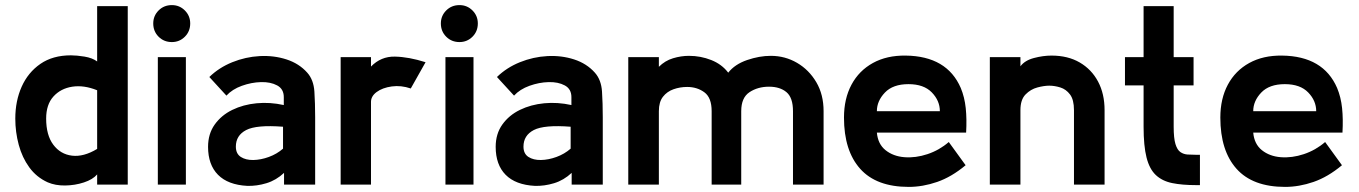

<svg xmlns="http://www.w3.org/2000/svg" viewBox="-20 -724 5328 753"><path d="M167 -9Q123 -29 95 -67.5Q67 -106 53.5 -156Q40 -206 40 -259Q40 -328 65 -384Q90 -440 138.5 -473.5Q187 -507 258 -507Q281 -507 311.5 -502Q342 -497 361 -483V-700H481V0H361V-40Q344 -20 309 -8.5Q274 3 235.5 3.5Q197 4 167 -9ZM361 -140V-370Q309 -391 263.5 -384Q218 -377 189.5 -345.5Q161 -314 161 -259Q161 -194 189 -156.5Q217 -119 262.5 -113.5Q308 -108 361 -140Z M654 -559Q623 -559 602 -580Q581 -601 581 -632Q581 -662 602 -683Q623 -704 654 -704Q684 -704 705 -683Q726 -662 726 -632Q726 -601 705 -580Q684 -559 654 -559ZM709 0H599V-500H709Z M950 5Q874 1 835 -38.5Q796 -78 796 -148Q796 -199 822 -235.5Q848 -272 891 -293Q934 -314 986.5 -319Q1039 -324 1093 -312V-343Q1093 -375 1067 -389Q1041 -403 1003.5 -402Q966 -401 928.5 -387.5Q891 -374 868 -349L801 -422Q839 -459 891 -480Q943 -501 998.5 -504Q1054 -507 1103.5 -491Q1153 -475 1185 -439Q1210 -411 1213 -365Q1216 -319 1216 -264V0H1094V-46Q1063 -17 1025 -5.5Q987 6 950 5ZM1090 -141V-227Q986 -235 945.5 -214Q905 -193 905 -149Q905 -121 924.5 -108.5Q944 -96 973.5 -96.5Q1003 -97 1034.5 -108.5Q1066 -120 1090 -141Z M1316 0V-500H1435V-463Q1474 -503 1528.5 -502Q1583 -501 1649 -480L1591 -377Q1553 -390 1516.5 -385Q1480 -380 1457 -363Q1434 -346 1435 -322V0Z M1782 -559Q1751 -559 1730 -580Q1709 -601 1709 -632Q1709 -662 1730 -683Q1751 -704 1782 -704Q1812 -704 1833 -683Q1854 -662 1854 -632Q1854 -601 1833 -580Q1812 -559 1782 -559ZM1837 0H1727V-500H1837Z M2078 5Q2002 1 1963 -38.5Q1924 -78 1924 -148Q1924 -199 1950 -235.5Q1976 -272 2019 -293Q2062 -314 2114.5 -319Q2167 -324 2221 -312V-343Q2221 -375 2195 -389Q2169 -403 2131.5 -402Q2094 -401 2056.5 -387.5Q2019 -374 1996 -349L1929 -422Q1967 -459 2019 -480Q2071 -501 2126.5 -504Q2182 -507 2231.5 -491Q2281 -475 2313 -439Q2338 -411 2341 -365Q2344 -319 2344 -264V0H2222V-46Q2191 -17 2153 -5.5Q2115 6 2078 5ZM2218 -141V-227Q2114 -235 2073.5 -214Q2033 -193 2033 -149Q2033 -121 2052.5 -108.5Q2072 -96 2101.5 -96.5Q2131 -97 2162.5 -108.5Q2194 -120 2218 -141Z M3210 0H3090V-288Q3090 -341 3064.5 -362.5Q3039 -384 2996 -384Q2952 -384 2919.5 -362.5Q2887 -341 2887 -288V0H2771V-288Q2771 -341 2742.5 -362Q2714 -383 2675 -383Q2647 -383 2621.5 -374Q2596 -365 2580 -344.5Q2564 -324 2564 -288V0H2444V-500H2564V-462Q2588 -486 2619.5 -495.5Q2651 -505 2682 -505Q2728 -505 2769.5 -488.5Q2811 -472 2836 -439Q2862 -472 2910 -488.5Q2958 -505 3003 -505Q3059 -505 3106 -477.5Q3153 -450 3181.5 -401.5Q3210 -353 3210 -288Z M3769 -204H3419Q3423 -159 3453 -135Q3483 -111 3527 -107.5Q3571 -104 3617.5 -119.5Q3664 -135 3701 -167L3767 -76Q3712 -30 3655.5 -10.5Q3599 9 3544 9Q3417 9 3353.5 -62Q3290 -133 3290 -263Q3290 -337 3319.5 -392Q3349 -447 3403.5 -477Q3458 -507 3532 -506Q3694 -504 3748 -379Q3763 -343 3767.5 -300Q3772 -257 3769 -204ZM3543 -394Q3482 -394 3450.5 -361Q3419 -328 3419 -288H3666Q3666 -329 3634.5 -361.5Q3603 -394 3543 -394Z M4312 0H4192V-292Q4192 -333 4176.5 -353.5Q4161 -374 4138.5 -381Q4116 -388 4095 -388Q4075 -388 4048.5 -381Q4022 -374 4002 -353.5Q3982 -333 3982 -292V0H3862V-500H3982V-464Q3999 -487 4035 -496.5Q4071 -506 4104 -506Q4168 -506 4214.5 -479Q4261 -452 4286.5 -404Q4312 -356 4312 -292Z M4465 -227V-389H4392V-500H4465V-700H4583V-500H4661V-389H4583V-227Q4583 -182 4590 -159Q4597 -136 4609.5 -127.5Q4622 -119 4637.5 -118Q4653 -117 4669 -117H4686V2H4671Q4616 2 4577 -6Q4538 -14 4513 -37.5Q4488 -61 4476.5 -106.5Q4465 -152 4465 -227Z M5245 -204H4895Q4899 -159 4929 -135Q4959 -111 5003 -107.5Q5047 -104 5093.5 -119.5Q5140 -135 5177 -167L5243 -76Q5188 -30 5131.5 -10.5Q5075 9 5020 9Q4893 9 4829.5 -62Q4766 -133 4766 -263Q4766 -337 4795.5 -392Q4825 -447 4879.5 -477Q4934 -507 5008 -506Q5170 -504 5224 -379Q5239 -343 5243.5 -300Q5248 -257 5245 -204ZM5019 -394Q4958 -394 4926.5 -361Q4895 -328 4895 -288H5142Q5142 -329 5110.5 -361.5Q5079 -394 5019 -394Z"/></svg>

Font: Kulim Park
Style: Bold
Weight: 700
Designer: Noponies / Dale Sattler
Foundry: Noponies
Version: Version 1.000; ttfautohint (v1.8.3)